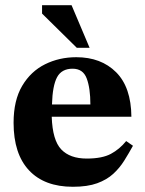

<svg xmlns="http://www.w3.org/2000/svg" viewBox="-20 -704 555 735"><path d="M259 11Q150 11 91 -52Q32 -115 32 -234Q32 -320 65 -375.5Q98 -431 152.5 -458Q207 -485 272 -485Q367 -485 424.5 -427.5Q482 -370 483 -257H178Q181 -167 214.5 -132Q248 -97 312 -97Q371 -97 404.5 -115Q438 -133 463 -164L489 -146Q473 -117 455.5 -89Q438 -61 413.5 -38.5Q389 -16 352 -2.5Q315 11 259 11ZM179 -304H326Q326 -366 312 -403.5Q298 -441 258 -441Q216 -441 198.5 -408.5Q181 -376 179 -304ZM323 -521H274L141 -652V-684H254Z"/></svg>

Font: STIX Two Text
Style: Bold
Weight: 700
Designer: Ross Mills, John Hudson & Paul Hanslow, Tiro Typeworks Ltd; with prior portions MicroPress Inc., and Coen Hoffman.
Foundry: Tiro Typeworks Ltd
Version: Version 2.13 b171